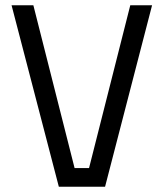

<svg xmlns="http://www.w3.org/2000/svg" viewBox="-20 -711 623 731"><path d="M204 0 24 -691H107L264 -71H319L476 -691H559L380 0Z"/></svg>

Font: Cairo
Style: Regular
Weight: 400
Designer: Mohamed Gaber, Accademia di Belle Arti di Urbino
Foundry: Kief Type Foundry, Accademia di Belle Arti di Urbino
Version: Version 3.120